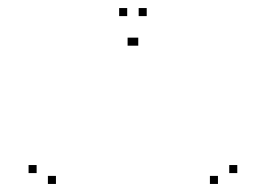

<svg xmlns="http://www.w3.org/2000/svg" viewBox="-20 -795 660 477"><path d="M119 -338V-358H99V-338ZM317 -681.5V-701.5H297V-681.5ZM323.5 -681.5V-701.5H303.5V-681.5ZM521.5 -338V-358H501.5V-338ZM569.5 -365V-385H549.5V-365ZM344.5 -755V-775H324.5V-755ZM296 -755V-775H276V-755ZM71 -365V-385H51V-365Z"/></svg>

Font: Monaspace Argon Dots Var
Style: Regular
Weight: 400
Designer: Riley Cran and the Lettermatic Team
Version: Version 1.100 (Monaspace Argon Dots)